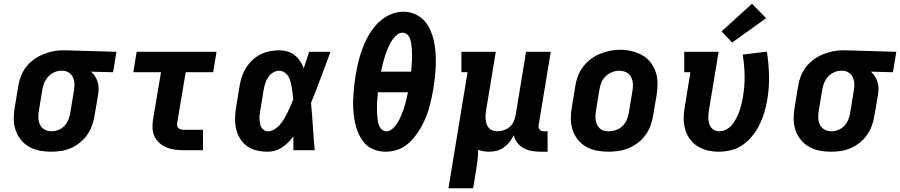

<svg xmlns="http://www.w3.org/2000/svg" viewBox="-20 -809 4847 1034"><path d="M255 8Q223 8 192.5 2Q162 -4 136 -19Q110 -34 91.5 -57.5Q73 -81 63.5 -110Q54 -139 54 -170.5Q54 -202 60 -234L78 -344Q82 -371 92 -397Q102 -423 119 -446Q136 -469 159.5 -486.5Q183 -504 209 -515Q235 -526 262 -532Q289 -538 316 -538Q320 -538 324.5 -538Q329 -538 333 -538L607 -530L589 -420L470 -423Q483 -412 492 -398Q501 -384 506 -367Q511 -350 511 -332Q511 -314 508 -296L489 -186Q485 -159 475.5 -133Q466 -107 450 -83.5Q434 -60 411 -41.5Q388 -23 362 -11.5Q336 0 309 4Q282 8 255 8ZM257 -102Q276 -102 295 -109.5Q314 -117 328 -132.5Q342 -148 349 -166.5Q356 -185 359 -204L377 -314Q381 -333 381 -352Q381 -371 374.5 -388Q368 -405 353.5 -416Q339 -427 320 -428H315Q313 -428 311.5 -428Q310 -428 309 -428Q290 -428 271.5 -419.5Q253 -411 239.5 -396Q226 -381 218.5 -363Q211 -345 208 -326L190 -216Q186 -196 186.5 -176Q187 -156 195 -138.5Q203 -121 220 -111.5Q237 -102 257 -102Z M969 0Q946 0 922.5 -3Q899 -6 878 -14.5Q857 -23 840 -37.5Q823 -52 813 -72.5Q803 -93 801.5 -116.5Q800 -140 804 -164L847 -420H698L716 -530H1146L1128 -420H980L934 -146Q933 -138 934.5 -130.5Q936 -123 941.5 -118.5Q947 -114 954.5 -112Q962 -110 969 -110H1073V0Z M1423 8Q1393 8 1363.5 1.5Q1334 -5 1311 -21.5Q1288 -38 1273 -62.5Q1258 -87 1251.5 -115Q1245 -143 1246 -173.5Q1247 -204 1252 -234L1270 -344Q1274 -370 1282 -394.5Q1290 -419 1304 -442Q1318 -465 1338.5 -484.5Q1359 -504 1383 -516Q1407 -528 1432.5 -533Q1458 -538 1484 -538Q1507 -538 1528.5 -531.5Q1550 -525 1567 -511.5Q1584 -498 1596 -480Q1608 -462 1616 -442Q1623 -464 1630.5 -486Q1638 -508 1645 -530H1760Q1734 -461 1708.5 -392Q1683 -323 1655 -255Q1661 -191 1665 -127.5Q1669 -64 1675 0H1560Q1560 -18 1560 -36.5Q1560 -55 1560 -74Q1547 -57 1532 -42Q1517 -27 1499.5 -15.5Q1482 -4 1462.5 2Q1443 8 1423 8ZM1423 -102Q1441 -102 1458 -112.5Q1475 -123 1488 -138Q1501 -153 1510.5 -169.5Q1520 -186 1528.5 -203Q1537 -220 1544.5 -237.5Q1552 -255 1559 -273Q1558 -289 1556 -305Q1554 -321 1551.5 -336.5Q1549 -352 1545 -367.5Q1541 -383 1533.5 -396Q1526 -409 1513 -418.5Q1500 -428 1484 -428Q1466 -428 1450 -418Q1434 -408 1424 -392.5Q1414 -377 1408.5 -360Q1403 -343 1400 -326L1382 -216Q1380 -204 1378.5 -192.5Q1377 -181 1377.5 -169Q1378 -157 1380 -145.5Q1382 -134 1387 -124.5Q1392 -115 1401.5 -108.5Q1411 -102 1423 -102Z M2056 8Q2035 8 2014.5 3Q1994 -2 1976 -12Q1958 -22 1944.5 -37Q1931 -52 1921 -69.5Q1911 -87 1904 -106.5Q1897 -126 1892.5 -146Q1888 -166 1885.5 -187Q1883 -208 1882 -229.5Q1881 -251 1882 -273Q1883 -295 1884.5 -316.5Q1886 -338 1889 -359.5Q1892 -381 1895 -403Q1900 -431 1906 -459Q1912 -487 1920.5 -514Q1929 -541 1940 -568Q1951 -595 1966 -620.5Q1981 -646 2000.5 -669Q2020 -692 2044.5 -709.5Q2069 -727 2097 -736.5Q2125 -746 2153 -746Q2185 -746 2214.5 -733Q2244 -720 2264.5 -698Q2285 -676 2297.5 -647.5Q2310 -619 2316.5 -589Q2323 -559 2325.5 -527Q2328 -495 2327 -462Q2326 -429 2322.5 -396.5Q2319 -364 2314 -332Q2309 -304 2303 -276Q2297 -248 2289 -221Q2281 -194 2269.5 -167.5Q2258 -141 2243 -115.5Q2228 -90 2208.5 -66.5Q2189 -43 2165 -25.5Q2141 -8 2112.5 0Q2084 8 2056 8ZM2032 -423H2194Q2195 -438 2196.5 -453Q2198 -468 2198.5 -483Q2199 -498 2199 -512.5Q2199 -527 2198 -542Q2197 -557 2195 -571.5Q2193 -586 2188.5 -599.5Q2184 -613 2173.5 -623Q2163 -633 2148 -633Q2132 -633 2119 -622.5Q2106 -612 2096 -598.5Q2086 -585 2079 -571Q2072 -557 2066 -542Q2060 -527 2055 -512.5Q2050 -498 2046 -483Q2042 -468 2038.5 -453Q2035 -438 2032 -423ZM2061 -102Q2077 -102 2090 -112.5Q2103 -123 2113 -136.5Q2123 -150 2130 -164Q2137 -178 2143 -193Q2149 -208 2154 -222.5Q2159 -237 2163 -252Q2167 -267 2170.5 -282Q2174 -297 2177 -312H2015Q2014 -297 2012.5 -282Q2011 -267 2010.5 -252Q2010 -237 2010 -222.5Q2010 -208 2011 -193Q2012 -178 2014 -163.5Q2016 -149 2020.5 -135.5Q2025 -122 2035.5 -112Q2046 -102 2061 -102Z M2395 205 2498 -420H2465V-530H2650L2598 -216Q2596 -203 2595 -190Q2594 -177 2595.5 -164.5Q2597 -152 2601 -140Q2605 -128 2613.5 -119Q2622 -110 2634 -106Q2646 -102 2659 -102Q2676 -102 2693.5 -108Q2711 -114 2725 -126Q2739 -138 2746.5 -155Q2754 -172 2757 -189L2813 -530H2946L2881 -136Q2880 -129 2881 -122.5Q2882 -116 2886 -111Q2890 -106 2896.5 -104Q2903 -102 2909 -102H2929V8H2891Q2867 8 2843.5 4Q2820 0 2800 -11Q2780 -22 2766 -40Q2752 -58 2747 -81Q2738 -62 2724.5 -45Q2711 -28 2693.5 -15Q2676 -2 2655 3Q2634 8 2614 8Q2599 8 2584 5.5Q2569 3 2555 -2Q2555 24 2552 50.5Q2549 77 2545 102L2528 205Z M3256 8Q3224 8 3193 2Q3162 -4 3136 -19Q3110 -34 3091.5 -57.5Q3073 -81 3063.5 -110Q3054 -139 3054 -170.5Q3054 -202 3060 -234L3078 -344Q3082 -372 3092 -398.5Q3102 -425 3119.5 -448.5Q3137 -472 3160.5 -490Q3184 -508 3211 -519Q3238 -530 3265 -535.5Q3292 -541 3320 -541Q3352 -541 3382.5 -533.5Q3413 -526 3439 -511.5Q3465 -497 3483.5 -473Q3502 -449 3511.5 -420.5Q3521 -392 3521 -360Q3521 -328 3516 -296L3497 -186Q3493 -159 3483 -132Q3473 -105 3456 -81.5Q3439 -58 3415.5 -40Q3392 -22 3365 -11Q3338 0 3310.5 4Q3283 8 3256 8ZM3258 -102Q3278 -102 3298 -109Q3318 -116 3333 -131Q3348 -146 3356 -165Q3364 -184 3367 -204L3385 -314Q3389 -334 3388.5 -354.5Q3388 -375 3379.5 -392.5Q3371 -410 3353.5 -419Q3336 -428 3315 -428Q3295 -428 3276 -420.5Q3257 -413 3242 -398.5Q3227 -384 3219 -365Q3211 -346 3208 -326L3190 -216Q3188 -203 3187 -189Q3186 -175 3188 -162.5Q3190 -150 3195.5 -138Q3201 -126 3210 -117.5Q3219 -109 3232 -105.5Q3245 -102 3258 -102Z M3851 8Q3820 8 3790.5 1Q3761 -6 3736.5 -21.5Q3712 -37 3695 -60.5Q3678 -84 3670 -112.5Q3662 -141 3662 -172Q3662 -203 3668 -234L3698 -420H3665V-530H3850L3798 -216Q3796 -203 3795 -190.5Q3794 -178 3795 -165.5Q3796 -153 3799.5 -141.5Q3803 -130 3810.5 -121Q3818 -112 3829.5 -107Q3841 -102 3854 -102Q3868 -102 3882.5 -107.5Q3897 -113 3909 -123.5Q3921 -134 3930 -147Q3939 -160 3946 -173.5Q3953 -187 3958.5 -201Q3964 -215 3968 -229.5Q3972 -244 3975.5 -258.5Q3979 -273 3981 -287Q3991 -345 3990 -401.5Q3989 -458 3980 -515L4110 -531Q4120 -466 4121.5 -401.5Q4123 -337 4112 -271Q4106 -237 4096.5 -204.5Q4087 -172 4071.5 -140Q4056 -108 4033.5 -79.5Q4011 -51 3982 -30Q3953 -9 3918.5 -0.5Q3884 8 3851 8ZM3923 -580 3866 -640 4030 -789 4106 -711Z M4455 8Q4423 8 4392.5 2Q4362 -4 4336 -19Q4310 -34 4291.5 -57.5Q4273 -81 4263.5 -110Q4254 -139 4254 -170.5Q4254 -202 4260 -234L4278 -344Q4282 -371 4292 -397Q4302 -423 4319 -446Q4336 -469 4359.5 -486.5Q4383 -504 4409 -515Q4435 -526 4462 -532Q4489 -538 4516 -538Q4520 -538 4524.5 -538Q4529 -538 4533 -538L4807 -530L4789 -420L4670 -423Q4683 -412 4692 -398Q4701 -384 4706 -367Q4711 -350 4711 -332Q4711 -314 4708 -296L4689 -186Q4685 -159 4675.5 -133Q4666 -107 4650 -83.5Q4634 -60 4611 -41.5Q4588 -23 4562 -11.5Q4536 0 4509 4Q4482 8 4455 8ZM4457 -102Q4476 -102 4495 -109.5Q4514 -117 4528 -132.5Q4542 -148 4549 -166.5Q4556 -185 4559 -204L4577 -314Q4581 -333 4581 -352Q4581 -371 4574.5 -388Q4568 -405 4553.5 -416Q4539 -427 4520 -428H4515Q4513 -428 4511.5 -428Q4510 -428 4509 -428Q4490 -428 4471.5 -419.5Q4453 -411 4439.5 -396Q4426 -381 4418.5 -363Q4411 -345 4408 -326L4390 -216Q4386 -196 4386.5 -176Q4387 -156 4395 -138.5Q4403 -121 4420 -111.5Q4437 -102 4457 -102Z"/></svg>

Font: Iosevka Slab XBdExObl
Style: Regular
Weight: 800
Width: 7
Italic angle: -9°
Monospace: yes
Designer: Belleve Invis
Foundry: Belleve Invis
Version: Version 11.1.0; ttfautohint (v1.8.3)